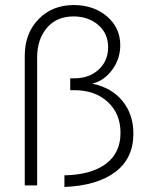

<svg xmlns="http://www.w3.org/2000/svg" viewBox="-20 -734 589 760"><path d="M235 6V-40Q340 -42 398.5 -85Q457 -128 457 -208Q457 -284 406.5 -330.5Q356 -377 275 -377H258V-424H274Q333 -424 370.5 -458.5Q408 -493 408 -547Q408 -602 368.5 -635.5Q329 -669 271 -669Q204 -669 165.5 -623.5Q127 -578 127 -506V0H78V-513Q78 -602 132.5 -658Q187 -714 272 -714Q351 -714 403.5 -669Q456 -624 456 -555Q456 -501 424 -457.5Q392 -414 345 -403Q422 -387 465 -334Q508 -281 508 -205Q508 -107 436 -53Q364 1 235 6Z"/></svg>

Font: Raleway
Style: Light
Weight: 300
Designer: Matt McInerney, Pablo Impallari, Rodrigo Fuenzalida
Foundry: Matt McInerney, Pablo Impallari, Rodrigo Fuenzalida
Version: Version 3.000